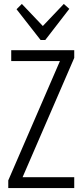

<svg xmlns="http://www.w3.org/2000/svg" viewBox="-20 -955 419 975"><path d="M22 -39 303 -688 318 -645H37V-700H357V-661L76 -12L59 -55H357V0H22ZM332 -910 210 -752H186L64 -908L91 -935L206 -814H189L304 -935Z"/></svg>

Font: Pathway Extreme Condensed ExtraLight
Style: Regular
Weight: 250
Width: 3
Version: Version 1.001;gftools[0.9.26]